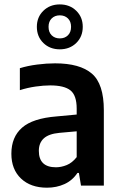

<svg xmlns="http://www.w3.org/2000/svg" viewBox="-20 -841 546 870"><path d="M193 9.5Q119 9.5 75.2 -32Q31.5 -73.5 31.5 -144.5Q31.5 -220 80 -262.5Q128.5 -305 236.5 -313.5L327.5 -322V-348.5Q327.5 -409 299.2 -431.5Q271 -454 207.5 -454Q177.5 -454 141 -448.8Q104.5 -443.5 70 -432.5V-532Q105.5 -543 148.5 -548.5Q191.5 -554 229.5 -554Q342 -554 396.2 -507.5Q450.5 -461 450.5 -341.5V0H347L337.5 -57.5H331Q308 -23 272 -6.8Q236 9.5 193 9.5ZM156 -157.5Q156 -83 233.5 -83Q257.5 -83 282.2 -93Q307 -103 327.5 -129V-246L249 -239Q201 -234.5 178.5 -214Q156 -193.5 156 -157.5ZM251 -617.5Q206 -617.5 176.5 -646.2Q147 -675 147 -719.5Q147 -763.5 176.5 -792.2Q206 -821 251 -821Q296 -821 325.5 -792.2Q355 -763.5 355 -719.5Q355 -675 325.5 -646.2Q296 -617.5 251 -617.5ZM251 -667Q273.5 -667 287.8 -681Q302 -695 302 -719.5Q302 -743.5 287.8 -757.5Q273.5 -771.5 251 -771.5Q228.5 -771.5 214.2 -757.5Q200 -743.5 200 -719.5Q200 -695 214.2 -681Q228.5 -667 251 -667Z"/></svg>

Font: Encode Sans SmCnd SmBold
Style: Regular
Weight: 600
Width: 4
Designer: Multiple Designers
Foundry: Impallari Type
Version: Version 3.002; ttfautohint (v1.8.3) -l 8 -r 50 -G 200 -x 14 